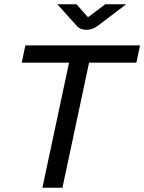

<svg xmlns="http://www.w3.org/2000/svg" viewBox="-20 -881 677 901"><path d="M179 0 304 -587H82L99 -668H637L620 -587H398L273 0ZM386 -741Q373 -741 360.5 -745.5Q348 -750 340 -760L249 -861H339L393 -800L474 -861H572L439 -760Q414 -741 386 -741Z"/></svg>

Font: Atkinson Hyperlegible Next
Style: Italic
Weight: 400
Italic angle: -12°
Designer: Elliott Scott, Megan Eiswerth, Linus Boman, Theodore Petrosky, Letters from Sweden
Foundry: Applied Design Works, Letters from Sweden
Version: Version 2.001